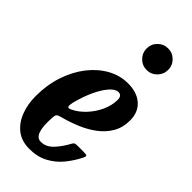

<svg xmlns="http://www.w3.org/2000/svg" viewBox="-250 -829 892 892"><g transform="rotate(45 196.0 -383.0)"><path d="M-2 -184.5Q-2 -259 19.2 -322Q40.5 -385 77.2 -431.8Q114 -478.5 161 -504.2Q208 -530 260 -530Q319.5 -530 354 -499.2Q388.5 -468.5 388.5 -414.5Q388.5 -367.5 367.5 -331.8Q346.5 -296 311.5 -270.2Q276.5 -244.5 233.8 -227Q191 -209.5 146.5 -198Q133 -194.5 128.5 -188.5Q124 -182.5 123.5 -163.5Q116.5 -51 165 -51Q199 -51 225.2 -78.8Q251.5 -106.5 273.5 -147.5Q277.5 -155 282.5 -157Q287.5 -159 299.5 -159H339.5Q356.5 -159 359.8 -155.5Q363 -152 356.5 -138.5Q336.5 -99 308.8 -65.2Q281 -31.5 242 -10.8Q203 10 150.5 10Q99 10 65.2 -16.8Q31.5 -43.5 14.8 -87.8Q-2 -132 -2 -184.5ZM156.5 -256Q190 -271.5 218 -301.2Q246 -331 262.8 -367.5Q279.5 -404 280 -440Q280.5 -470 257 -470Q238 -470 216.5 -446Q195 -422 175.2 -380Q155.5 -338 142 -285Q138 -267.5 139.8 -258.8Q141.5 -250 156.5 -256ZM276.5 -634.5Q247.5 -634.5 226.8 -655.5Q206 -676.5 206 -705.5Q206 -735 226.8 -755.8Q247.5 -776.5 276.5 -776.5Q306 -776.5 326.8 -755.8Q347.5 -735 347.5 -705.5Q347.5 -676.5 326.8 -655.5Q306 -634.5 276.5 -634.5Z"/></g></svg>

Font: Besley* Condensed Semi
Style: Italic
Weight: 600
Width: 3
Italic angle: -13°
Designer: Owen Earl
Foundry: indestructible type*
Version: Version 3.000; ttfautohint (v1.8.3)